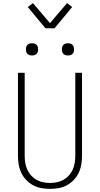

<svg xmlns="http://www.w3.org/2000/svg" viewBox="-20 -1201 640 1229"><path d="M300 8Q272 8 244 3Q216 -2 191.5 -15.5Q167 -29 147.5 -49.5Q128 -70 116 -95.5Q104 -121 99.5 -149Q95 -177 95 -205V-735H138V-205Q138 -182 141.5 -159.5Q145 -137 154 -116.5Q163 -96 178 -79Q193 -62 213 -50.5Q233 -39 255 -34.5Q277 -30 300 -30Q323 -30 345 -34.5Q367 -39 387 -50.5Q407 -62 422 -79Q437 -96 446 -116.5Q455 -137 458.5 -159.5Q462 -182 462 -205V-735H505V-205Q505 -177 500.5 -149Q496 -121 484 -95.5Q472 -70 452.5 -49.5Q433 -29 408.5 -15.5Q384 -2 356 3Q328 8 300 8ZM415 -846Q407 -846 399.5 -848Q392 -850 386 -856Q380 -862 378 -869.5Q376 -877 376 -885Q376 -893 378 -900.5Q380 -908 386 -914Q392 -920 399.5 -922Q407 -924 415 -924Q423 -924 430.5 -922Q438 -920 444 -914Q450 -908 452 -900.5Q454 -893 454 -885Q454 -877 452 -869.5Q450 -862 444 -856Q438 -850 430.5 -848Q423 -846 415 -846ZM185 -846Q177 -846 169.5 -848Q162 -850 156 -856Q150 -862 148 -869.5Q146 -877 146 -885Q146 -893 148 -900.5Q150 -908 156 -914Q162 -920 169.5 -922Q177 -924 185 -924Q193 -924 200.5 -922Q208 -920 214 -914Q220 -908 222 -900.5Q224 -893 224 -885Q224 -877 222 -869.5Q220 -862 214 -856Q208 -850 200.5 -848Q193 -846 185 -846ZM271 -1020 158 -1156 191 -1181 300 -1053 409 -1181 442 -1156 329 -1020Z"/></svg>

Font: Iosevka Aile Extralight
Style: Regular
Weight: 200
Designer: Belleve Invis
Foundry: Belleve Invis
Version: Version 31.1.0; ttfautohint (v1.8.4)